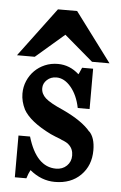

<svg xmlns="http://www.w3.org/2000/svg" viewBox="-56 -640 427 678"><g transform="rotate(5 158.0 -301.0)"><path d="M55 -431H-8L122 -605H190L320 -431H258L156 -518ZM22 -149H63Q94 -44 164 -44Q187 -44 202 -58.5Q217 -73 217 -95Q217 -118 202 -132Q195 -140 173 -148H174Q162 -153 152.5 -156.5Q143 -160 135 -164Q60 -201 37 -242Q23 -270 23 -298Q23 -322 32 -343Q41 -364 56.5 -379.5Q72 -395 93 -404Q114 -413 139 -413Q181 -413 214 -383Q217 -388 219 -393.5Q221 -399 225 -407H264V-264H222Q213 -309 189.5 -337Q166 -365 138 -365Q118 -365 104.5 -352.5Q91 -340 91 -323Q91 -303 107.5 -288Q124 -273 170 -253Q241 -220 270 -184L269 -186Q290 -165 290 -120Q290 -66 255.5 -31.5Q221 3 164 3Q116 3 75 -31Q68 -18 63 -1H22Z"/></g></svg>

Font: New Athena Unicode
Style: Bold
Weight: 700
Designer: J. Rusten 1997; rev. by R. Hancock 2001, 2002, rev. by D. Mastronarde 2002-2021
Foundry: Society for Classical Studies (formerly American Philological Association)
Version: Version 5.008